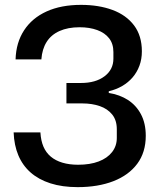

<svg xmlns="http://www.w3.org/2000/svg" viewBox="-20 -759 658 789"><path d="M299 10Q236 10 187.5 -5.5Q139 -21 106 -50Q73 -79 55.5 -120.5Q38 -162 36 -215H146Q148 -181 158.5 -156.5Q169 -132 188.5 -115.5Q208 -99 236.5 -90.5Q265 -82 301 -82Q350 -82 385.5 -95.5Q421 -109 440.5 -134Q460 -159 460 -192V-228Q460 -265 441 -288.5Q422 -312 390 -323Q358 -334 319 -334H253V-418H313Q373 -418 409.5 -445.5Q446 -473 446 -518V-545Q446 -579 428.5 -601.5Q411 -624 379.5 -635.5Q348 -647 307 -647Q259 -647 224.5 -631.5Q190 -616 171.5 -586.5Q153 -557 150 -515H44Q46 -584 79 -634.5Q112 -685 171.5 -712Q231 -739 313 -739Q386 -739 442.5 -718Q499 -697 531 -654.5Q563 -612 563 -548Q563 -516 553 -489Q543 -462 525 -441Q507 -420 482 -405.5Q457 -391 427 -384V-377Q472 -370 506 -348Q540 -326 559.5 -289Q579 -252 579 -201Q579 -133 544 -86Q509 -39 446 -14.5Q383 10 299 10Z"/></svg>

Font: Hubot Sans Condensed ExtraLight Medium
Style: Regular
Weight: 500
Version: Version 2.000